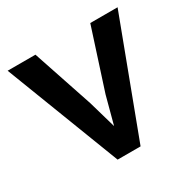

<svg xmlns="http://www.w3.org/2000/svg" viewBox="-131 -686 820 822"><g transform="rotate(-30 278.5 -274.5)"><path d="M224 8 6.5 -557H144L243.5 -260L298.5 -69H268L319 -260L415 -557H550L337.5 8Z"/></g></svg>

Font: Merriweather Sans Medium
Style: Regular
Weight: 500
Designer: Eben Sorkin
Foundry: Eben Sorkin
Version: Version 2.001